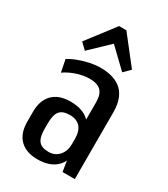

<svg xmlns="http://www.w3.org/2000/svg" viewBox="-192 -865 844 962"><g transform="rotate(30 229.5 -383.5)"><path d="M297 -183V-386Q297 -432 276.5 -452.5Q256 -473 211 -473Q176 -473 138 -460.5Q100 -448 70 -427L56 -498Q80 -513 110 -524Q140 -535 171 -541.5Q202 -548 230 -548Q314 -548 355.5 -507.5Q397 -467 397 -386V0H326ZM184 8Q119 8 83 -27.5Q47 -63 47 -129V-189Q47 -254 83 -290Q119 -326 185 -326Q255 -326 292.5 -291Q330 -256 330 -191V-130Q330 -63 292 -27.5Q254 8 184 8ZM214 -52Q251 -52 274 -78Q297 -104 297 -145V-175Q297 -220 276 -243Q255 -266 216 -266Q175 -266 157.5 -245Q140 -224 140 -174V-143Q140 -94 157 -73Q174 -52 214 -52ZM84 -616 206 -775H248L371 -618L335 -582L205 -707H250L119 -582Z"/></g></svg>

Font: Pathway Extreme Condensed Medium
Style: Regular
Weight: 500
Width: 3
Version: Version 1.001;gftools[0.9.26]